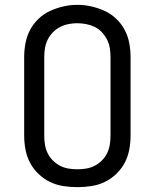

<svg xmlns="http://www.w3.org/2000/svg" viewBox="-20 -766 640 794"><path d="M300 8Q271 8 242 3.5Q213 -1 187 -13.5Q161 -26 139.5 -46.5Q118 -67 104.5 -92.5Q91 -118 85.5 -147Q80 -176 80 -205V-530Q80 -559 85.5 -588Q91 -617 104.5 -642.5Q118 -668 139.5 -688.5Q161 -709 187.5 -721Q214 -733 242.5 -739.5Q271 -746 300 -746Q329 -746 357.5 -739.5Q386 -733 412.5 -721Q439 -709 460.5 -688.5Q482 -668 495.5 -642.5Q509 -617 514.5 -588Q520 -559 520 -530V-205Q520 -176 514.5 -147Q509 -118 495.5 -92.5Q482 -67 460.5 -46.5Q439 -26 413 -13.5Q387 -1 358 3.5Q329 8 300 8ZM300 -66Q319 -66 337 -69Q355 -72 371.5 -80.5Q388 -89 401.5 -102.5Q415 -116 423 -132.5Q431 -149 434 -167.5Q437 -186 437 -205V-530Q437 -549 434 -567.5Q431 -586 422.5 -602.5Q414 -619 401 -633Q388 -647 371 -655Q354 -663 335.5 -666.5Q317 -670 298 -670Q280 -670 261.5 -666Q243 -662 227 -653.5Q211 -645 198 -631.5Q185 -618 177 -601.5Q169 -585 166 -567Q163 -549 163 -530V-205Q163 -186 166 -167.5Q169 -149 177 -132.5Q185 -116 198.5 -102.5Q212 -89 228.5 -80.5Q245 -72 263 -69Q281 -66 300 -66Z"/></svg>

Font: Monocode
Style: Regular
Weight: 400
Designer: Belleve Invis
Foundry: Belleve Invis
Version: Version 16.1.0; ttfautohint (v1.8.4)